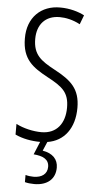

<svg xmlns="http://www.w3.org/2000/svg" viewBox="-63 -761 527 1039"><g transform="rotate(5 200.5 -242.0)"><path d="M278 141C278 96 249 65 194 56L215 7C306 -7 361 -81 361 -191C361 -294 312 -337 220 -386C144 -427 101 -457 101 -543C101 -621 145 -672 223 -672C255 -672 295 -664 334 -643L353 -693C321 -710 273 -724 222 -724C118 -725 44 -655 45 -541C45 -427 104 -387 185 -343C270 -298 305 -269 305 -187C305 -103 262 -43 178 -43C134 -43 80 -55 40 -76V-18C80 1 129 10 176 10L147 80C198 84 231 100 231 141C231 179 202 201 157 201C143 201 126 199 113 195V234C127 238 146 240 164 240C235 240 278 203 278 141Z"/></g></svg>

Font: Noto Sans Armenian ExtraCondensed Light
Style: Regular
Weight: 300
Width: 2
Designer: Monotype Design Team
Foundry: Monotype Imaging Inc.
Version: Version 2.008